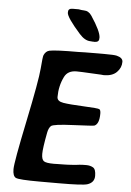

<svg xmlns="http://www.w3.org/2000/svg" viewBox="-61 -988 696 1023"><g transform="rotate(5 287.0 -476.5)"><path d="M317.9 -942.9Q335 -939.5 345.7 -939.5Q371.6 -939.5 387.7 -915Q441.4 -834.5 441.4 -801.3L440.9 -798.8V-796.4Q440.9 -777.3 415.5 -777.3L412.6 -777.8H406.7L395.5 -778.8Q365.2 -778.8 335.4 -812.5Q261.7 -895.5 261.7 -920.4L262.2 -922.9V-925.3Q262.2 -942.9 286.6 -942.9ZM293 -10.3H189.9Q79.6 -10.3 62.7 -18.8Q45.9 -27.3 45.9 -64.2Q45.9 -101.1 92.3 -324Q138.7 -546.9 143.6 -610.6Q148.4 -674.3 152.3 -683.1Q162.1 -705.1 181.6 -709.5Q213.4 -716.3 335.4 -716.3L370.1 -717.3L439.5 -717.8H473.6Q527.3 -717.8 541 -714.4Q574.2 -706.1 574.2 -684.1Q574.2 -652.3 550.5 -628.7Q526.9 -605 481.4 -605L466.3 -606.4L416.5 -608.9Q356.4 -612.3 335.4 -612.3Q288.6 -612.3 271 -577.1Q246.1 -527.3 246.1 -467.8Q246.1 -444.8 280 -439.2Q314 -433.6 390.1 -430.2Q466.3 -426.8 473.6 -422.4Q481 -418 481 -399.4Q481 -343.8 455.1 -333Q448.7 -330.6 342.8 -325.9Q236.8 -321.3 224.6 -310.1Q212.4 -298.8 207.5 -273.4Q191.4 -189 191.4 -158.9Q191.4 -128.9 203.9 -120.1Q216.3 -111.3 258.3 -111.3L275.9 -111.8Q293.5 -112.3 311 -112.3Q328.6 -112.3 361.8 -114.7L378.4 -116.2L394.5 -118.2Q408.7 -119.6 430.2 -119.6Q451.7 -119.6 467 -110.6Q482.4 -101.6 482.4 -66.2Q482.4 -30.8 445.8 -18.6Q421.4 -10.3 293 -10.3Z"/></g></svg>

Font: Averia Sans Libre
Style: Bold Italic
Weight: 700
Italic angle: -6.90001°
Version: Version 1.002